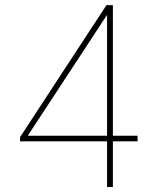

<svg xmlns="http://www.w3.org/2000/svg" viewBox="-20 -748 629 768"><path d="M60.1 -182.6V-199.2L405.8 -727.5H423.3V-687H407.2L92.3 -207V-205.1H530.3V-182.6ZM408.2 0V-189.5V-196.3V-727.5H431.6V0Z"/></svg>

Font: Inter 20pt Thin
Style: Regular
Weight: 250
Version: Version 4.001;git-66647c0bb